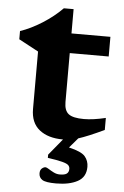

<svg xmlns="http://www.w3.org/2000/svg" viewBox="-59 -679 615 953"><g transform="rotate(5 249.0 -202.0)"><path d="M268.5 -174Q268.5 -131.5 290.5 -114.8Q312.5 -98 366.5 -98Q412.5 -98 475 -113V-53Q392 -14 347.5 0L305.5 49Q368 63.5 386.5 85.2Q405 107 405 137Q405 188 364 210.2Q323 232.5 256.5 232.5Q205.5 232.5 188.2 221.5Q171 210.5 171 189Q171 173 180.2 165Q189.5 157 198.5 157Q203.5 157 214.8 164.2Q226 171.5 240.8 179Q255.5 186.5 271.5 186.5Q296 186.5 306.2 178.8Q316.5 171 316.5 155Q316.5 144 309 136.5Q301.5 129 277.8 122.8Q254 116.5 205.5 109.5V93.5L272.5 12H271Q198 12 154.5 -22.5Q111 -57 111 -126V-412L13 -464.5V-505.5Q65 -523 121 -558.2Q177 -593.5 220 -637H268.5V-516H462.5V-418H268.5Z"/></g></svg>

Font: Newsreader Caption SemiBold
Style: Regular
Weight: 600
Designer: Hugues Gentile
Foundry: Production Type
Version: Version 1.001